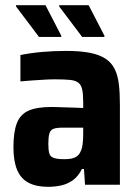

<svg xmlns="http://www.w3.org/2000/svg" viewBox="-20 -715 538 743"><path d="M166 8Q121 8 91 -7.5Q61 -23 46.5 -57Q32 -91 32 -145Q32 -205 45.5 -239Q59 -273 91 -287Q123 -301 179 -301Q189 -301 203 -300.5Q217 -300 233.5 -299.5Q250 -299 267.5 -298.5Q285 -298 302 -297V-319Q302 -351 298 -369Q294 -387 282.5 -395.5Q271 -404 249 -406Q227 -408 192 -408Q172 -408 148.5 -406.5Q125 -405 102 -403.5Q79 -402 59 -400V-502Q98 -510 143 -514Q188 -518 236 -518Q291 -518 328.5 -510.5Q366 -503 389 -487.5Q412 -472 424 -447.5Q436 -423 440 -389Q444 -355 444 -311V0H309L305 -61H297Q283 -33 262.5 -18Q242 -3 217 2.5Q192 8 166 8ZM229 -99Q246 -99 257.5 -101.5Q269 -104 277.5 -110Q286 -116 291 -127Q297 -138 299.5 -155.5Q302 -173 302 -197V-221H222Q199 -221 187 -216.5Q175 -212 171 -198Q167 -184 167 -158Q167 -134 171 -121Q175 -108 189 -103.5Q203 -99 229 -99ZM384 -572H298L209 -690V-695H323L384 -577ZM217 -572H131L42 -690V-695H156L217 -577Z"/></svg>

Font: Saira SemiCondensed
Style: Bold
Weight: 700
Width: 4
Designer: Hector Gatti with collaboration of the Omnibus-Type team
Foundry: Omnibus-Type
Version: Version 1.101